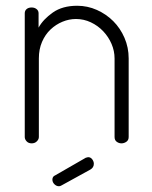

<svg xmlns="http://www.w3.org/2000/svg" viewBox="-20 -498 528 667"><path d="M194 146Q189 149 185 149Q176 149 169 142Q162 135 162 126Q162 115 172 111L278 50Q284 48 286 48Q295 48 300.5 55.5Q306 63 306 71Q306 84 294 91ZM115 -22Q115 -14 108 -7Q101 0 90 0Q79 0 72.5 -7Q66 -14 66 -22V-452Q66 -461 72.5 -466.5Q79 -472 90 -472Q100 -472 107 -466.5Q114 -461 114 -452V-402Q130 -431 163.5 -454.5Q197 -478 248 -478Q284 -478 316.5 -463.5Q349 -449 373.5 -424.5Q398 -400 412.5 -366.5Q427 -333 427 -295V-22Q427 -11 419 -5.5Q411 0 402 0Q393 0 385.5 -5.5Q378 -11 378 -22V-295Q378 -321 367.5 -345.5Q357 -370 338.5 -389.5Q320 -409 295.5 -420.5Q271 -432 244 -432Q220 -432 197 -422.5Q174 -413 155.5 -395.5Q137 -378 126 -352.5Q115 -327 115 -295Z"/></svg>

Font: AkaAcidDosis
Style: Light
Weight: 300
Designer: Edgar Tolentino, Pablo Impallari, Igino Marini, Aka-Acid
Foundry: Edgar Tolentino, Pablo Impallari, Igino Marini, Aka-Acid
Version: Version 1.007